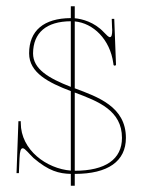

<svg xmlns="http://www.w3.org/2000/svg" viewBox="-20 -560 452 610"><path d="M217.5 30V-7.5C323 -7.5 380 -47.5 380 -122C380 -221 291 -252 217.5 -279.5V-492C276 -486.5 329.5 -435.5 340 -359L340.5 -355C340.5 -353 342 -351.5 344.5 -351.5C347 -351.5 348.5 -353 348.5 -355L343 -500H335C335.5 -480.5 336 -472.5 336 -472.5C336 -470 336.5 -467.5 336.5 -465C336.5 -449.5 334.5 -442 329 -442C325 -442 318.5 -448.5 309.5 -458C279.5 -490 240.5 -500 217.5 -502V-540H205V-502.5C119 -502 72.5 -462.5 72.5 -390.5C72.5 -328.5 134.5 -297.5 205 -270.5V-18C128.5 -24 46 -83 46 -169.5V-175H38.5L32.5 -10H40L42 -57C43 -80.5 46 -89 52.5 -89C59.5 -89 73.5 -70 86.5 -58C135 -16.5 167.5 -8.5 205 -7.5V30ZM205 -284C134.5 -311.5 85 -340.5 85 -390.5C85.5 -456 127 -492 205 -492.5ZM217.5 -266C292.5 -238 367.5 -209 367.5 -122C367.5 -54 315 -17.5 217.5 -17.5Z"/></svg>

Font: ZnikomitSC
Style: Regular
Weight: 100
Designer: gluk
Foundry: gluk
Version: Version 0.55